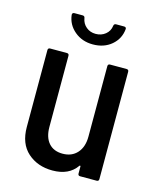

<svg xmlns="http://www.w3.org/2000/svg" viewBox="-106 -763 699 845"><g transform="rotate(15 243.5 -340.0)"><path d="M338 -509H413Q423 -509 423 -499V-10Q423 0 413 0H338Q328 0 328 -10V-42Q328 -44 326.5 -45Q325 -46 323 -44Q288 7 213 7Q145 7 100 -33Q55 -73 55 -149V-499Q55 -509 65 -509H141Q151 -509 151 -499V-175Q151 -128 173.5 -102Q196 -76 237 -76Q279 -76 303.5 -103.5Q328 -131 328 -178V-499Q328 -509 338 -509ZM118 -677Q118 -687 128 -687H165Q175 -687 176 -677Q180 -653 198 -638Q216 -623 241 -623Q267 -623 285.5 -638Q304 -653 307 -677Q308 -687 318 -687H354Q364 -687 364 -678Q360 -633 326 -604Q292 -575 241 -575Q192 -575 157.5 -604Q123 -633 118 -677Z"/></g></svg>

Font: Barlow Semi Condensed Medium
Style: Regular
Weight: 500
Width: 4
Designer: Jeremy Tribby
Foundry: Tribby Type
Version: Version 1.422; ttfautohint (v1.8)